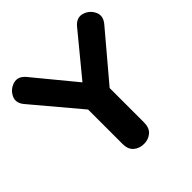

<svg xmlns="http://www.w3.org/2000/svg" viewBox="-189 -861 1016 1016"><g transform="rotate(-45 319.5 -353.0)"><path d="M320 6Q286 6 262.5 -14Q239 -34 239 -74V-382L272 -293L23 -589Q-10 -626 7 -662Q24 -698 62 -709.5Q100 -721 131 -684L336 -435H303L508 -684Q539 -721 577 -709.5Q615 -698 632 -662Q649 -626 617 -589L367 -293L400 -382V-74Q400 -34 376.5 -14Q353 6 320 6Z"/></g></svg>

Font: Nunito VF Beta Light
Style: Regular
Weight: 300
Designer: Vernon Adams
Foundry: newtypography
Version: Version 3.001